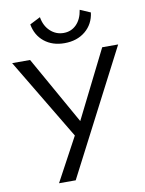

<svg xmlns="http://www.w3.org/2000/svg" viewBox="-98 -986 795 1054"><g transform="rotate(-10 299.0 -459.0)"><path d="M308 -752Q241 -752 196 -788Q151 -824 140 -886L199 -916Q207 -867 238.5 -837.5Q270 -808 313 -808Q355 -808 384 -837Q413 -866 421 -918L479 -893Q471 -829 424.5 -790.5Q378 -752 308 -752ZM144 0 275 -243 5 -694H105L318 -316L507 -694H596L237 0Z"/></g></svg>

Font: Cantarell
Style: Regular
Weight: 400
Designer: Dave Crossland, Nikolaus Waxweiler, Florian Fecher, Jacques Le Bailly, Eben Sorkin, Alexei Vanyashin, Alexios Zavras, Em
Version: Version 0.303